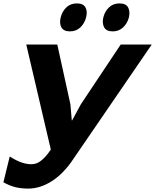

<svg xmlns="http://www.w3.org/2000/svg" viewBox="-54 -891 910 1126"><path d="M702 -789Q693 -754 668 -730.5Q643 -707 607 -707Q570 -707 557 -730.5Q544 -754 552 -789Q561 -825 585.5 -848Q610 -871 647 -871Q684 -871 697 -848Q710 -825 702 -789ZM451 -789Q442 -754 417.5 -730.5Q393 -707 356 -707Q319 -707 306 -730.5Q293 -754 302 -789Q311 -825 335.5 -848Q360 -871 397 -871Q434 -871 447 -848Q460 -825 451 -789ZM836 -630 364 59Q340 93 311.5 121.5Q283 150 250.5 171Q218 192 183 203.5Q148 215 111 215Q71 215 37.5 207Q4 199 -34 178L3 27Q45 53 74.5 62.5Q104 72 129 72Q142 72 155 68.5Q168 65 182 55Q196 45 211.5 28.5Q227 12 244 -14L100 -630H282L359 -279L367 -185H369L420 -279L654 -630Z"/></svg>

Font: TypoPRO Sinkin Sans
Style: 700 Bold Italic
Weight: 700
Italic angle: -112°
Designer: Keith Bates
Foundry: K-Type
Version: Sinkin Sans (version 1.0)  by Keith Bates   •   © 2014   www